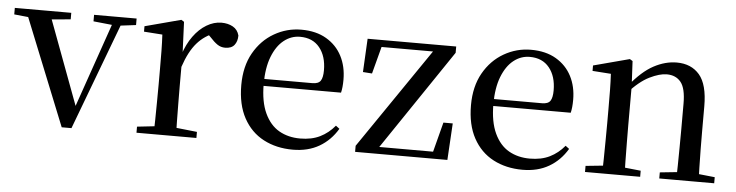

<svg xmlns="http://www.w3.org/2000/svg" viewBox="-48 -701 3379 881"><g transform="rotate(5 1641.0 -261.0)"><path d="M253 5 41 -522H150L317 -74H299L304 -87L455 -522H496L298 5ZM-9 -492V-522H251V-492L143 -482H90ZM356 -492V-522H552V-492L471 -482H453Z M597 0V-28L706 -40H761L873 -28V0ZM676 0Q677 -25 677.5 -66Q678 -107 678.5 -152Q679 -197 679 -230V-295Q679 -347 678.5 -385Q678 -423 676 -459L591 -465V-490L757 -534L770 -526L776 -385V-384V-230Q776 -197 776.5 -152Q777 -107 777.5 -66Q778 -25 779 0ZM776 -319 751 -374H771Q787 -424 813.5 -460.5Q840 -497 873.5 -517Q907 -537 942 -537Q972 -537 994.5 -524.5Q1017 -512 1024 -485Q1024 -458 1010.5 -441Q997 -424 968 -424Q948 -424 932 -435Q916 -446 898 -466L875 -489L918 -487Q869 -470 834.5 -430.5Q800 -391 776 -319Z M1318 15Q1242 15 1183 -16Q1124 -47 1090.5 -108.5Q1057 -170 1057 -260Q1057 -346 1092 -408Q1127 -470 1185 -503.5Q1243 -537 1310 -537Q1378 -537 1425.5 -509Q1473 -481 1497.5 -433.5Q1522 -386 1522 -325Q1522 -289 1516 -265H1101V-297H1381Q1409 -297 1419 -312Q1429 -327 1429 -360Q1429 -425 1397 -464.5Q1365 -504 1307 -504Q1266 -504 1232.5 -477.5Q1199 -451 1179 -399.5Q1159 -348 1159 -273Q1159 -192 1183.5 -139.5Q1208 -87 1250 -63Q1292 -39 1347 -39Q1400 -39 1438.5 -58Q1477 -77 1506 -112L1523 -99Q1491 -45 1439.5 -15Q1388 15 1318 15Z M1604 0V-28L1933 -509V-481L1925 -490H1800H1656L1688 -509L1650 -365L1608 -368L1616 -522H2024V-493L1699 -12L1704 -52L1706 -32H1835H1983L1956 -15L1996 -169H2039L2029 0Z M2376 15Q2300 15 2241 -16Q2182 -47 2148.5 -108.5Q2115 -170 2115 -260Q2115 -346 2150 -408Q2185 -470 2243 -503.5Q2301 -537 2368 -537Q2436 -537 2483.5 -509Q2531 -481 2555.5 -433.5Q2580 -386 2580 -325Q2580 -289 2574 -265H2159V-297H2439Q2467 -297 2477 -312Q2487 -327 2487 -360Q2487 -425 2455 -464.5Q2423 -504 2365 -504Q2324 -504 2290.5 -477.5Q2257 -451 2237 -399.5Q2217 -348 2217 -273Q2217 -192 2241.5 -139.5Q2266 -87 2308 -63Q2350 -39 2405 -39Q2458 -39 2496.5 -58Q2535 -77 2564 -112L2581 -99Q2549 -45 2497.5 -15Q2446 15 2376 15Z M2663 0V-28L2771 -39H2812L2917 -28V0ZM2742 0Q2743 -25 2743.5 -66Q2744 -107 2744.5 -152Q2745 -197 2745 -230V-295Q2745 -346 2744.5 -384.5Q2744 -423 2742 -459L2657 -465V-490L2823 -534L2836 -526L2842 -410V-409V-230Q2842 -197 2842.5 -152Q2843 -107 2843.5 -66Q2844 -25 2845 0ZM3005 0V-28L3111 -39H3153L3258 -28V0ZM3083 0Q3084 -25 3084.5 -65.5Q3085 -106 3085.5 -151Q3086 -196 3086 -230V-352Q3086 -422 3063 -450.5Q3040 -479 2998 -479Q2965 -479 2919 -456.5Q2873 -434 2821 -376L2814 -412H2825Q2880 -480 2933 -508.5Q2986 -537 3039 -537Q3106 -537 3144 -492.5Q3182 -448 3182 -348V-230Q3182 -196 3182.5 -151Q3183 -106 3184 -65.5Q3185 -25 3186 0Z"/></g></svg>

Font: Noto Serif JP ExtraLight Medium
Style: Regular
Weight: 500
Version: Version 2.003-H1;hotconv 1.1.1;makeotfexe 2.6.0